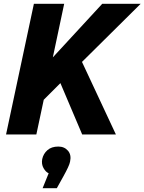

<svg xmlns="http://www.w3.org/2000/svg" viewBox="-20 -710 763 1014"><path d="M12 0 159 -690H319L259 -407L520 -690H723L413 -383L592 0H414L299 -271L211 -183L172 0ZM350 144Q348 155 339 174.5Q330 194 315 221L280 284H205L237 205Q222 199 210 178Q198 157 203 130Q209 102 230.5 83Q252 64 288 64Q320 64 339 86Q358 108 350 144Z"/></svg>

Font: Radio Canada
Style: Italic
Weight: 400
Italic angle: -12°
Designer: Charles Daoud, Etienne Aubert Bonn, Alexandre Saumier Demers, Jacques Le Bailly
Foundry: Radio-Canada
Version: Version 2.104;gftools[0.9.28.dev5+ged2979d]